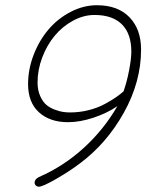

<svg xmlns="http://www.w3.org/2000/svg" viewBox="-20 -704 568 731"><path d="M127.9 6.8Q121.1 6.8 116.5 2.2Q111.8 -2.4 111.8 -8.8Q111.8 -21.5 127.9 -29.8Q221.2 -70.3 298.1 -140.1Q375 -210 426.8 -299.8Q388.2 -273.4 336.4 -256.1Q284.7 -238.8 238.8 -238.8Q169.9 -238.8 128.4 -276.4Q86.9 -314 86.9 -383.8Q86.9 -440.9 108.4 -496.1Q129.9 -551.3 165.3 -592.5Q200.7 -633.8 249.3 -658.9Q297.9 -684.1 349.1 -684.1Q428.7 -684.1 472.9 -638.4Q517.1 -592.8 517.1 -515.1Q517.1 -392.1 451.2 -274.4Q385.3 -156.7 283.2 -81.1Q245.1 -52.2 193.8 -22.7Q142.6 6.8 127.9 6.8ZM247.1 -275.9Q283.7 -275.9 318.6 -284.9Q353.5 -293.9 380.1 -308.6Q406.7 -323.2 422.1 -334Q437.5 -344.7 450.2 -356Q462.4 -389.6 471.2 -434.6Q480 -479.5 480 -507.8Q480 -575.2 444.3 -611.1Q408.7 -647 339.8 -647Q297.9 -647 257.6 -625Q217.3 -603 188 -567.6Q158.7 -532.2 140.9 -485.4Q123 -438.5 123 -390.1Q123 -360.4 133.1 -338.1Q143.1 -315.9 157 -304.4Q170.9 -293 189.7 -286.1Q208.5 -279.3 221.4 -277.6Q234.4 -275.9 247.1 -275.9Z"/></svg>

Font: Comic Neue Light
Style: Italic
Weight: 300
Italic angle: -12°
Designer: Craig Rozynski
Foundry: Craig Rozynski
Version: Version 2.003;hotconv 1.0.109;makeotfexe 2.5.65596